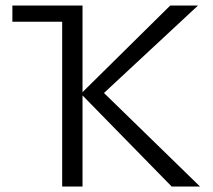

<svg xmlns="http://www.w3.org/2000/svg" viewBox="-20 -678 776 698"><path d="M25 -658H280V-343L599 -658H700L358 -340L707 0H604L280 -331V0H206V-599H25Z"/></svg>

Font: LXGW Bright TC
Style: Regular
Weight: 400
Designer: Christian Thalmann (Catharsis Fonts)
Foundry: LXGW / Christian Thalmann (Catharsis Fonts) / Fontworks Inc.
Version: Version 5.501